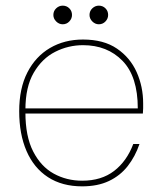

<svg xmlns="http://www.w3.org/2000/svg" viewBox="-20 -648 569 680"><path d="M271 12Q200 12 150 -20.5Q100 -53 74 -113Q48 -173 48 -254Q48 -335 77 -391.5Q106 -448 157 -478Q208 -508 274 -508Q347 -508 394 -476Q441 -444 464 -392.5Q487 -341 487 -282Q487 -272 487 -264.5Q487 -257 486 -246H59V-264H468Q468 -377 414 -432.5Q360 -488 274 -488Q222 -488 175.5 -464.5Q129 -441 99.5 -390.5Q70 -340 70 -259V-250Q70 -165 97.5 -111.5Q125 -58 170.5 -33Q216 -8 271 -8Q339 -8 384 -42.5Q429 -77 452 -138H474Q459 -94 432.5 -60Q406 -26 366 -7Q326 12 271 12ZM202 -562Q189 -562 179 -572Q169 -582 169 -595Q169 -609 179 -618.5Q189 -628 202 -628Q216 -628 225.5 -618.5Q235 -609 235 -595Q235 -582 225.5 -572Q216 -562 202 -562ZM330 -562Q317 -562 307 -572Q297 -582 297 -595Q297 -609 307 -618.5Q317 -628 330 -628Q344 -628 353.5 -618.5Q363 -609 363 -595Q363 -582 353.5 -572Q344 -562 330 -562Z"/></svg>

Font: DM Sans 24pt Thin
Style: Regular
Weight: 250
Designer: Colophon Foundry, Jonny Pinhorn
Foundry: Colophon Foundry
Version: Version 4.004;gftools[0.9.30]